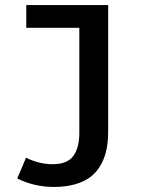

<svg xmlns="http://www.w3.org/2000/svg" viewBox="-20 -530 640 767"><path d="M194.8 216.8Q117.7 216.8 48.8 183.1L84 100.1Q137.2 126 189.9 126Q249 126 272.9 93Q296.9 60.1 296.9 1V-418.9H85V-509.8H412.1V-5.9Q412.1 33.7 405.8 65.9Q399.4 98.1 383.8 126.7Q368.2 155.3 344 174.8Q319.8 194.3 282 205.6Q244.1 216.8 194.8 216.8Z"/></svg>

Font: Office Code Pro Medium
Style: Regular
Weight: 500
Designer: Nathan Rutzky & Paul D. Hunt
Foundry: Adobe Systems Incorporated
Version: Version 1.004;PS 001.004;hotconv 1.0.70;makeotf.lib2.5.58329